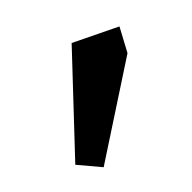

<svg xmlns="http://www.w3.org/2000/svg" viewBox="-28 -540 217 217"><g transform="rotate(5 80.0 -432.0)"><path d="M47.9 -488.8 100.1 -512.2 111.8 -482.9 96.2 -352.1H64Z"/></g></svg>

Font: Gawaa
Style: Regular
Weight: 400
Designer: T. Christopher White
Version: Version 1.0